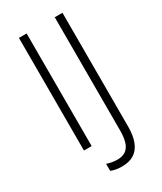

<svg xmlns="http://www.w3.org/2000/svg" viewBox="-221 -794 891 1054"><g transform="rotate(-30 224.5 -266.5)"><path d="M88.4 0V-713.9H137.2V0ZM226.1 180.7Q205.1 180.7 187.7 177.5Q170.4 174.3 157.2 168.5V124Q170.9 128.9 188.2 132.1Q205.6 135.3 224.1 135.3Q256.8 135.3 277.1 120.4Q297.4 105.5 306.4 76.4Q315.4 47.4 315.4 3.9V-713.9H364.3V6.8Q364.3 63.5 349.4 102.3Q334.5 141.1 304.2 160.9Q273.9 180.7 226.1 180.7Z"/></g></svg>

Font: Open Sans SemiCondensed Light
Style: Regular
Weight: 300
Width: 4
Designer: Monotype Design Team
Foundry: Monotype Imaging Inc.
Version: Version 3.000